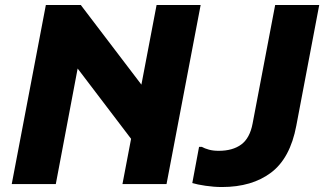

<svg xmlns="http://www.w3.org/2000/svg" viewBox="-20 -740 1304 772"><path d="M472.4 0 609.6 -720H786.8L649.6 0ZM27.2 0 164.4 -720H304.8L594 -340L554.4 -119.6L253.6 -515.2L300.8 -510L204.4 0ZM872.4 12Q840.6 12 806.6 7Q772.6 2 753.2 -4L780.4 -149.6H791.2Q803.2 -142.9 820 -138.3Q836.8 -133.6 859.6 -133.6Q915.4 -133.6 949.9 -158.9Q984.4 -184.2 995.6 -243L1086.4 -720H1263.6L1171.4 -234.6Q1146.9 -104.1 1070.1 -46.1Q993.3 12 872.4 12Z"/></svg>

Font: Kufam
Style: Italic
Weight: 400
Italic angle: -11°
Designer: Artur Schmal
Foundry: Original Type
Version: Version 1.301; ttfautohint (v1.8.3)